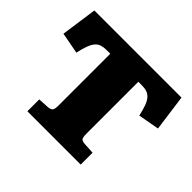

<svg xmlns="http://www.w3.org/2000/svg" viewBox="-155 -916 1133 1133"><g transform="rotate(45 411.0 -350.0)"><path d="M189 0V-99L259 -103Q279 -105 287 -114Q295 -123 295 -155V-586H266Q241 -586 223 -580.5Q205 -575 192 -560.5Q179 -546 168.5 -519Q158 -492 149 -449L16 -474L48 -700H775L806 -473L674 -449Q665 -490 655 -517Q645 -544 631.5 -559Q618 -574 600.5 -580Q583 -586 560 -586H529V-155Q529 -124 535 -114.5Q541 -105 565 -103L634 -99V0Z"/></g></svg>

Font: Literata Variable Black
Style: Regular
Weight: 900
Designer: Latin by Veronika Burian and Jose Scaglione. Greek by Irene Vlachou. Cyrillic by Vera Evstafieva.
Foundry: TypeTogether
Version: Version 3.021